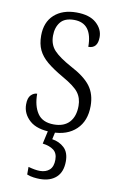

<svg xmlns="http://www.w3.org/2000/svg" viewBox="-87 -592 542 869"><g transform="rotate(10 183.5 -157.5)"><path d="M177 10Q108 10 74 -20.5Q40 -51 40 -94Q40 -124 53 -137Q66 -150 81 -150Q81 -94 104 -60Q127 -26 179 -26Q226 -26 250.5 -53Q275 -80 275 -128Q275 -164 256 -189Q237 -214 182 -245Q135 -272 107 -295.5Q79 -319 66 -346.5Q53 -374 53 -412Q53 -474 91 -508.5Q129 -543 193 -543Q253 -543 284 -515.5Q315 -488 315 -451Q315 -399 272 -399Q272 -508 188 -508Q145 -508 125.5 -483.5Q106 -459 106 -421Q106 -380 130.5 -354Q155 -328 210 -298Q275 -264 302 -227.5Q329 -191 329 -137Q329 -68 288 -29Q247 10 177 10ZM160 228Q147 228 131 226Q115 224 100 218V183Q132 192 153 192Q181 192 197.5 177Q214 162 214 130Q214 100 195.5 86Q177 72 145 68L162 -9H195L184 41Q217 46 239.5 67Q262 88 262 129Q262 178 234.5 203Q207 228 160 228Z"/></g></svg>

Font: Noto Serif Tamil Condensed Light
Style: Italic
Weight: 300
Width: 3
Italic angle: -12°
Designer: Indian Type Foundry, Tom Grace, and the Monotype Design Team
Foundry: Monotype Imaging Inc.
Version: Version 2.003; ttfautohint (v1.8.4.7-5d5b)